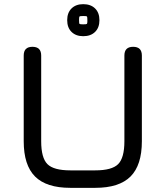

<svg xmlns="http://www.w3.org/2000/svg" viewBox="-20 -903 796 923"><path d="M380 -729Q345 -729 324 -749.5Q303 -770 303 -806Q303 -842 324 -862.5Q345 -883 380 -883Q416 -883 437 -862.5Q458 -842 458 -806Q458 -770 437 -749.5Q416 -729 380 -729ZM400 -800Q400 -804 400 -806Q400 -822 398 -824Q396 -826 380 -826Q364 -826 362 -823.5Q360 -821 360 -806Q360 -790 362.5 -788Q365 -786 380 -786Q395 -786 397.5 -788Q400 -790 400 -800ZM318 0Q203 0 148.5 -54.5Q94 -109 94 -224V-636Q94 -678 136 -678Q178 -678 178 -636V-224Q178 -144 208 -114Q238 -84 318 -84H438Q518 -84 548 -114Q578 -144 578 -224V-636Q578 -678 620 -678Q662 -678 662 -636V-224Q662 -109 607.5 -54.5Q553 0 438 0Z"/></svg>

Font: Jura
Style: Bold
Weight: 700
Designer: Daniel Johnson, Alexei Vanyashin
Foundry: Daniel Johnson
Version: Version 5.103